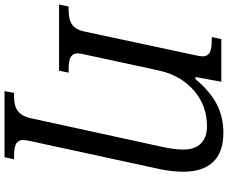

<svg xmlns="http://www.w3.org/2000/svg" viewBox="-120 -664 1003 845"><g transform="rotate(90 381.5 -241.5)"><path d="M714.8 -545.9Q714.8 -526.4 711.7 -496.8Q708.5 -467.3 704.1 -446.8L579.1 129.9Q577.6 136.2 576.4 144.8Q575.2 153.3 575.2 158.2Q575.2 178.7 590.6 188.5Q606 198.2 647 198.2H660.2L650.9 240.2H359.9L368.2 198.2H380.9Q427.7 198.2 449.2 180.4Q470.7 162.6 479 126L605 -452.1Q610.4 -477.5 613.8 -501Q617.2 -524.4 617.2 -547.9Q617.2 -596.7 590.8 -623.8Q564.5 -650.9 514.2 -650.9Q422.9 -650.9 356.4 -592.5Q290 -534.2 269 -438L198.2 -109.9Q196.3 -104 195.1 -95.2Q193.8 -86.4 193.8 -82Q193.8 -61.5 209.2 -51.8Q224.6 -42 266.1 -42H278.8L270 0H-21L-12.2 -42H1Q47.9 -42 68.8 -58.6Q89.8 -75.2 97.2 -108.9L199.2 -585.9Q203.6 -604.5 205.3 -616Q207 -627.4 207 -631.8Q207 -652.3 191.7 -662.1Q176.3 -671.9 134.8 -671.9H122.1L130.9 -713.9H318.8L297.9 -600.1H307.1Q359.9 -663.6 416.7 -693.4Q473.6 -723.1 543.9 -723.1Q628.4 -723.1 671.6 -678.2Q714.8 -633.3 714.8 -545.9Z"/></g></svg>

Font: Droid Serif
Style: Italic
Weight: 400
Italic angle: -12°
Designer: Monotype Design team
Foundry: Monotype Imaging Inc.
Version: Version 1.03